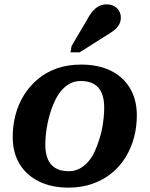

<svg xmlns="http://www.w3.org/2000/svg" viewBox="-20 -844 683 877"><path d="M434 -209Q442 -233 446.5 -257.5Q451 -282 453.5 -306Q456 -330 456 -353Q456 -391 445 -418Q434 -445 410.5 -459.5Q387 -474 349 -474Q321 -474 299 -462Q277 -450 260.5 -430.5Q244 -411 231 -384Q218 -357 209 -327Q202 -304 197 -279Q192 -254 189.5 -230Q187 -206 187 -183Q187 -145 198 -118Q209 -91 233 -76.5Q257 -62 294 -62Q322 -62 344 -74Q366 -86 383 -105.5Q400 -125 412.5 -152Q425 -179 434 -209ZM38 -219Q38 -271 51 -320Q64 -369 90 -410.5Q116 -452 154 -483.5Q192 -515 241 -532Q290 -549 351 -549Q428 -549 485 -521.5Q542 -494 573.5 -441.5Q605 -389 605 -317Q605 -264 592 -215.5Q579 -167 553.5 -125.5Q528 -84 490 -53Q452 -22 402.5 -4.5Q353 13 292 13Q216 13 158.5 -15Q101 -43 69.5 -95Q38 -147 38 -219ZM376 -751Q388 -774 401 -790Q414 -806 430 -815Q446 -824 467 -824Q497 -824 514.5 -806.5Q532 -789 532 -764Q532 -744 522 -728.5Q512 -713 495 -701Q478 -689 456 -676L344 -605H302L307 -634Z"/></svg>

Font: Roboto Serif 20pt SemiBold
Style: Italic
Weight: 600
Italic angle: -10°
Version: Version 1.007